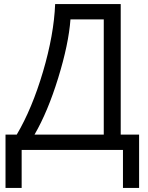

<svg xmlns="http://www.w3.org/2000/svg" viewBox="-20 -734 723 940"><path d="M571 -75V-714H250Q244 -564 190.5 -383Q137 -202 62 -75H7V186H86V0H582V186H661V-75ZM325 -639H488V-75H149Q214 -187 265 -352.5Q316 -518 325 -639Z"/></svg>

Font: OpenSansMMV
Style: Regular
Weight: 400
Designer: Steve Matteson
Foundry: Ascender Corporation
Version: Version 4.000